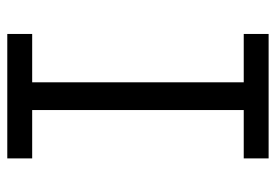

<svg xmlns="http://www.w3.org/2000/svg" viewBox="-138 -638 775 540"><g transform="rotate(-90 250.0 -367.5)"><path d="M75 0V-70H211V-665H75V-735H425V-665H289V-70H425V0Z"/></g></svg>

Font: Iosevka MaddieWtf
Style: Regular
Weight: 400
Monospace: yes
Designer: Belleve Invis
Foundry: Belleve Invis
Version: Version 31.3.0; ttfautohint (v1.8.3)